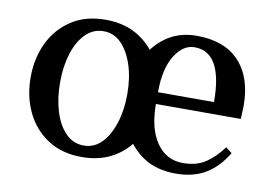

<svg xmlns="http://www.w3.org/2000/svg" viewBox="-59 -572 958 675"><g transform="rotate(10 419.5 -235.0)"><path d="M268 10Q197 10 146.5 -23Q96 -56 69.5 -111.5Q43 -167 43 -235Q43 -303 69.5 -358.5Q96 -414 146.5 -447Q197 -480 268 -480Q339 -480 389.5 -447Q440 -414 466.5 -358.5Q493 -303 493 -235Q493 -167 466.5 -111.5Q440 -56 389.5 -23Q339 10 268 10ZM268 -31Q305 -31 331.5 -58Q358 -85 373 -131.5Q388 -178 388 -235Q388 -293 373 -339Q358 -385 331.5 -412Q305 -439 268 -439Q231 -439 204 -412Q177 -385 162.5 -339Q148 -293 148 -235Q148 -178 162.5 -131.5Q177 -85 204 -58Q231 -31 268 -31ZM603 10Q533 10 485 -23Q437 -56 412.5 -111.5Q388 -167 388 -235Q388 -306 413.5 -361Q439 -416 485 -448Q531 -480 593 -480Q693 -480 745.5 -423.5Q798 -367 798 -265L796 -219H493Q493 -132 527.5 -81.5Q562 -31 622 -31Q671 -31 703.5 -53Q736 -75 763 -112L785 -95Q755 -44 711 -17Q667 10 603 10ZM493 -261H693Q693 -439 593 -439Q551 -439 522 -391.5Q493 -344 493 -261Z"/></g></svg>

Font: El Messiri Medium
Style: Regular
Weight: 500
Designer: Mohamed Gaber
Foundry: Kief Type Foundry
Version: Version 2.020; ttfautohint (v1.8.3)